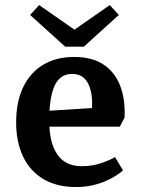

<svg xmlns="http://www.w3.org/2000/svg" viewBox="-20 -734 562 767"><path d="M283.3 13.2Q207.6 13.2 154.1 -18.2Q100.5 -49.6 72.5 -108Q44.5 -166.3 44.5 -245Q44.5 -326.6 72.2 -385Q100 -443.3 151.8 -474.9Q203.6 -506.5 276 -506.5Q346.6 -506.5 392.1 -477.1Q437.5 -447.8 459.2 -393.6Q480.9 -339.4 477.7 -264.4L458.5 -227.9H161.9L162.5 -290.7L399.4 -305.7L341.3 -251Q343.8 -268.5 345.9 -285.1Q348 -301.7 348 -319.3Q348 -374.8 328.3 -406.8Q308.6 -438.7 267.9 -438.7Q240.5 -438.7 222.1 -423.7Q203.8 -408.7 194.3 -382.5Q184.7 -356.3 180.6 -323.3Q176.5 -290.4 176.5 -253.5Q176.5 -210.3 184.2 -176.4Q191.9 -142.5 208 -118.6Q224 -94.6 248.2 -82.4Q272.5 -70.1 306.5 -70.1Q349.1 -70.1 385.2 -82.7Q421.4 -95.3 439.5 -106.4L471.3 -53.5Q460.3 -43.1 442.3 -31.7Q424.4 -20.4 400.6 -10.1Q376.8 0.2 347.5 6.7Q318.1 13.2 283.3 13.2ZM136.5 -713.7 313.8 -590.1 289.5 -547.7H240.3L100.2 -674.3ZM418.4 -713.7 454.7 -674.3 315 -547.7H265.4L241.1 -590.1Z"/></svg>

Font: Andada Pro
Style: Regular
Weight: 400
Designer: Carolina Giovagnoli
Foundry: Huerta Tipografica
Version: Version 3.003